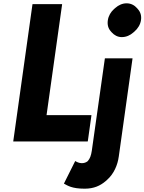

<svg xmlns="http://www.w3.org/2000/svg" viewBox="-20 -857 872 1159"><path d="M177 -832 176 -831 60 -4V-3H508L510 -4L532 -161L531 -162H261L355 -831L354 -832ZM534 54C530 81 523 101 510 115L508 117C499 124 487 128 474 128C457 128 442 120 434 115L366 251L367 252C388 263 413 282 491 282C547 282 585 264 617 237L626 229C668 192 690 139 697 88L780 -504L779 -505H614L613 -504ZM668 -802C649 -785 635 -762 631 -735C627 -708 633 -686 648 -669L654 -662C669 -645 690 -633 715 -633C742 -633 766 -644 785 -661L793 -668C812 -685 827 -708 831 -735C835 -762 828 -784 813 -801L807 -808C792 -825 771 -837 744 -837C719 -837 695 -826 676 -809Z"/></svg>

Font: Hussar Woodtype
Style: SeBdObl
Weight: 900
Foundry: Cannot Into Space Fonts
Version: Version 1.07